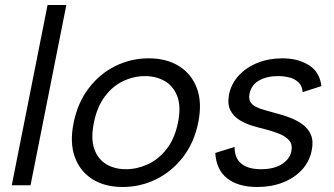

<svg xmlns="http://www.w3.org/2000/svg" viewBox="-20 -740 1333 767"><path d="M170 -720H245L102 0H27Z M470 7Q399 7 349.5 -24Q300 -55 279 -112.5Q258 -170 274 -249Q290 -329 334 -387Q378 -445 440.5 -476Q503 -507 574 -507Q645 -507 695 -476Q745 -445 766.5 -387.5Q788 -330 772 -251Q756 -171 711.5 -113Q667 -55 604 -24Q541 7 470 7ZM483 -64Q527 -64 570 -83.5Q613 -103 645.5 -144.5Q678 -186 691 -250Q704 -315 688 -356Q672 -397 637.5 -416.5Q603 -436 559 -436Q515 -436 473 -416.5Q431 -397 399.5 -355.5Q368 -314 355 -250Q342 -185 357 -144Q372 -103 405.5 -83.5Q439 -64 483 -64Z M917 -153Q917 -123 929 -103.5Q941 -84 964.5 -74Q988 -64 1022 -64Q1075 -64 1106.5 -84.5Q1138 -105 1144 -136Q1149 -162 1136 -178Q1123 -194 1098 -204.5Q1073 -215 1042 -223Q1017 -229 988.5 -237.5Q960 -246 936 -261Q912 -276 900 -300Q888 -324 895 -363Q904 -406 934 -438.5Q964 -471 1009 -489Q1054 -507 1108 -507Q1170 -507 1213.5 -480Q1257 -453 1264 -396L1189 -372Q1187 -398 1171.5 -412Q1156 -426 1134.5 -431Q1113 -436 1091 -436Q1046 -436 1015 -418.5Q984 -401 977 -366Q973 -347 979.5 -334.5Q986 -322 1001 -314Q1016 -306 1036.5 -300.5Q1057 -295 1081 -288Q1109 -281 1137 -270.5Q1165 -260 1188 -243.5Q1211 -227 1222 -201.5Q1233 -176 1225 -138Q1216 -94 1186 -61.5Q1156 -29 1110 -11Q1064 7 1008 7Q931 7 887.5 -27.5Q844 -62 840 -129Z"/></svg>

Font: Albert Sans
Style: Italic
Weight: 400
Italic angle: -11.25°
Designer: Andreas Rasmussen
Foundry: a.Foundry
Version: Version 1.025